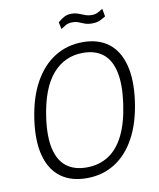

<svg xmlns="http://www.w3.org/2000/svg" viewBox="-97 -973 876 1059"><g transform="rotate(-10 341.0 -444.0)"><path d="M303.5 10Q215.5 10 158.2 -32.5Q101 -75 78.8 -157.2Q56.5 -239.5 73.5 -358.5Q90.5 -479 136.8 -562.5Q183 -646 252.8 -689.5Q322.5 -733 410 -733Q497 -733 553.5 -690Q610 -647 632 -563.5Q654 -480 637 -360Q620 -241 574.5 -158.2Q529 -75.5 460 -32.8Q391 10 303.5 10ZM313 -48.5Q382 -48.5 434.8 -82Q487.5 -115.5 522 -184.5Q556.5 -253.5 571.5 -359.5Q586.5 -466.5 571.2 -536.2Q556 -606 513 -640.2Q470 -674.5 401 -674.5Q298 -674.5 230.5 -596.8Q163 -519 140 -359.5Q125 -254 140.8 -185Q156.5 -116 200.2 -82.2Q244 -48.5 313 -48.5ZM307.5 -824.5 299.5 -863.5Q316.5 -878.5 334 -888.2Q351.5 -898 375.5 -898Q396.5 -898 414 -891.5Q431.5 -885 448.8 -878.2Q466 -871.5 486.5 -871.5Q505.5 -871.5 519.5 -878.5Q533.5 -885.5 548.5 -895.5L556.5 -851.5Q544.5 -843.5 526 -834.5Q507.5 -825.5 479 -825.5Q455.5 -825.5 439.2 -831.8Q423 -838 408 -844.2Q393 -850.5 373 -850.5Q350 -850.5 335.8 -842Q321.5 -833.5 307.5 -824.5Z"/></g></svg>

Font: Public Sans Thin ExtraLight
Style: Italic
Weight: 250
Italic angle: -8°
Version: Version 2.001